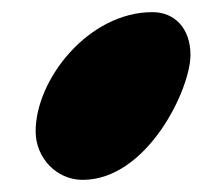

<svg xmlns="http://www.w3.org/2000/svg" viewBox="-20 -594 345 313"><path d="M38.1 -379.9C38.1 -336.9 71.8 -300.8 114.7 -300.8C219.7 -300.8 290.5 -448.2 290.5 -504.4C290.5 -547.4 265.1 -574.2 228.5 -574.2C124.5 -574.2 38.1 -464.8 38.1 -379.9Z"/></svg>

Font: Bodega Script
Style: Medium
Weight: 500
Italic angle: 39.7°
Version: Version 001.000